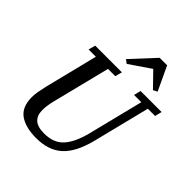

<svg xmlns="http://www.w3.org/2000/svg" viewBox="-254 -1102 1272 1272"><g transform="rotate(45 382.0 -465.5)"><path d="M299 12Q198 12 142 -28Q86 -68 86 -160Q86 -183 91 -212Q96 -241 104 -275L197 -649H129L142 -698H392L379 -649H311L210 -246Q196 -190 196 -150Q196 -99 224 -73Q252 -47 315 -47Q401 -47 449 -98Q497 -149 525 -256L623 -649H555L567 -698H764L752 -649H684L585 -252Q550 -112 482 -50Q414 12 299 12ZM349 -779 501 -943H571L650 -775L621 -760L523 -861L375 -760Z"/></g></svg>

Font: IBM Plex Serif Medium
Style: Italic
Weight: 500
Italic angle: -14°
Designer: Mike Abbink, Paul van der Laan, Pieter van Rosmalen
Foundry: Bold Monday
Version: Version 2.5